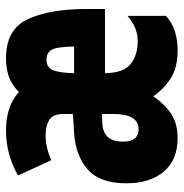

<svg xmlns="http://www.w3.org/2000/svg" viewBox="-6 -596 612 640"><g transform="rotate(-90 300.0 -276.0)"><path d="M299 -71Q327 -32 362 -11Q397 10 452 10Q526 10 567 -29V-157Q528 -123 484 -123Q435 -123 406 -147Q377 -171 376 -232H590V-295Q590 -415 556.5 -488.5Q523 -562 425 -562Q393 -562 366 -553Q339 -544 313 -519Q267 -562 184 -562Q106 -562 35 -522L86 -411Q128 -430 169 -430Q200 -430 220 -418Q240 -406 240 -371V-339L176 -335Q101 -330 55 -289.5Q9 -249 9 -161Q9 -82 48 -36Q87 10 159 10Q208 10 240 -11Q272 -32 299 -71ZM421 -427Q444 -427 454 -410Q464 -393 465 -335H376Q377 -381 385.5 -404Q394 -427 421 -427ZM148 -173Q148 -239 211 -241L240 -242V-204Q240 -120 189 -120Q148 -120 148 -173Z"/></g></svg>

Font: Noto Sans Mono UI ExtraBold
Style: Regular
Weight: 800
Designer: Monotype Design team
Foundry: Monotype Imaging Inc.
Version: 1.000